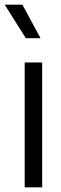

<svg xmlns="http://www.w3.org/2000/svg" viewBox="-44 -804 263 824"><path d="M62 -536H137V0H62ZM-24 -784H52L130 -640H67Z"/></svg>

Font: Eudoxus Sans
Style: Regular
Weight: 400
Designer: Stijn de Vries
Foundry: tokotype
Version: Version 2.005